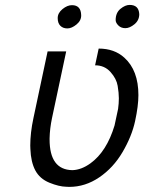

<svg xmlns="http://www.w3.org/2000/svg" viewBox="-20 -728 573 762"><path d="M176.8 -174.8Q176.8 -54.2 267.1 -52.7Q303.2 -53.7 339.4 -80.1Q403.3 -126.5 434.6 -230L448.7 -295.9Q451.7 -317.4 451.7 -338.1Q451.7 -358.9 447 -387.2Q442.4 -415.5 418.7 -442.1Q395 -468.8 357.4 -468.8L371.6 -535.2Q434.1 -535.2 473.6 -499Q529.3 -448.7 529.3 -350.6Q529.3 -307.6 516.1 -247.1Q502.9 -186.5 466.3 -124.3Q429.7 -62 374 -24.2Q318.4 13.7 254.9 13.7L243.2 13.2Q214.4 12.7 176 -2.9Q137.7 -18.6 120.1 -51.8Q102.5 -85 100.6 -136.7L100.1 -150.4Q100.1 -200.7 112.8 -259.8L168.9 -523.9H242.7L186.5 -259.8Q177.7 -218.3 176.8 -179.2ZM265.6 -707.5Q301.3 -707.5 302.2 -667.5Q302.7 -646.5 283.7 -630.9Q264.6 -615.2 247.3 -615.2Q230 -615.2 219.5 -625.7Q209 -636.2 209 -656.2Q209 -676.3 228 -691.9Q247.1 -707.5 265.6 -707.5ZM439 -648.4Q439 -677.2 458 -692.9Q477.1 -708.5 494.6 -708.5Q530.8 -708.5 532.7 -671.9Q532.7 -647.5 513.7 -631.8Q494.6 -616.2 477.5 -616.2Q460.4 -616.2 449.7 -627Q439 -637.7 439 -648.4Z"/></svg>

Font: Tuffy
Style: Italic
Weight: 400
Italic angle: -12°
Designer: Thatcher Ulrich, Karoly Barta and Michael Everson
Version: Version 001.271